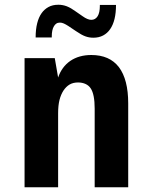

<svg xmlns="http://www.w3.org/2000/svg" viewBox="-20 -793 642 813"><path d="M375 -633.3Q357.4 -633.3 341.3 -639.2Q325.2 -645 301.8 -661.1L269 -683.1Q258.3 -689.9 250 -693.6Q241.7 -697.3 233.9 -697.3Q224.6 -697.3 218.5 -693.1Q212.4 -689 208.5 -682.1Q199.2 -667 199.2 -638.2V-634.3H130.9Q130.9 -668.9 137.5 -694.6Q144 -720.2 156.2 -737.3Q167.5 -753.4 185.1 -763.2Q202.6 -772.9 227.1 -772.9Q245.1 -772.9 262.2 -766.6Q272 -762.7 280.8 -757.6Q289.6 -752.4 299.8 -745.1L330.1 -724.1Q336.4 -719.7 340.3 -717.5Q344.2 -715.3 349.6 -712.9Q358.9 -709 366.7 -709Q383.8 -709 393.6 -724.6Q402.8 -739.7 402.8 -768.1V-772H471.2Q471.2 -705.1 446.3 -669.4Q434.6 -652.3 416.7 -642.8Q398.9 -633.3 375 -633.3ZM84 -546.9H211.9L226.1 -464.8Q241.7 -510.3 277.8 -535.2Q314.5 -560.1 366.7 -560.1Q443.8 -560.1 483.4 -508.8Q522.9 -456.5 522.9 -355V0H380.9V-333Q380.9 -393.1 364.3 -418.5Q356 -431.2 342 -437.5Q328.1 -443.8 310.5 -443.8Q289.6 -443.8 274.7 -435.1Q259.8 -426.3 248.5 -409.2Q237.8 -392.6 231.9 -369.6Q226.1 -346.7 226.1 -313V0H84Z"/></svg>

Font: Hack
Style: Bold
Weight: 700
Monospace: yes
Designer: Christopher Simpkins
Foundry: Christopher Simpkins
Version: Version 2.017